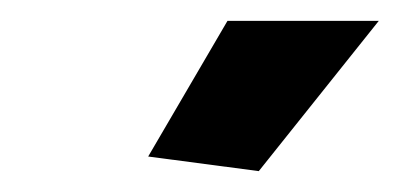

<svg xmlns="http://www.w3.org/2000/svg" viewBox="-20 -750 383 184"><path d="M228 -586 122 -600 198 -730H343Z"/></svg>

Font: Raleway Thin ExtraBold
Style: Italic
Weight: 800
Italic angle: -12°
Version: Version 4.026